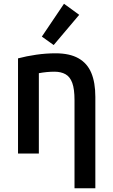

<svg xmlns="http://www.w3.org/2000/svg" viewBox="-20 -818 600 1023"><path d="M377 185V-284Q377 -344 365 -376.5Q353 -409 329 -422.5Q305 -436 270 -436Q250 -436 229 -434Q208 -432 187 -428V0H76V-507Q121 -519 173 -526.5Q225 -534 276 -534Q351 -534 398 -507.5Q445 -481 466.5 -429.5Q488 -378 488 -302V185ZM266 -578 203 -623 321 -798 402 -739Z"/></svg>

Font: Ubuntu Sans Mono Medium
Style: Regular
Weight: 500
Monospace: yes
Designer: Dalton Maag Ltd
Foundry: Dalton Maag Ltd
Version: Version 1.006